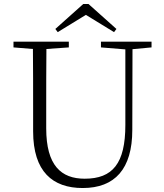

<svg xmlns="http://www.w3.org/2000/svg" viewBox="-20 -933 828 968"><path d="M426 -913H400L259 -787L271 -771L413 -858L555 -771L567 -787ZM489 -694 612 -684V-303C612 -109 548 -32 407 -32C288 -32 213 -99 213 -286V-387C213 -489 213 -588 214 -686L327 -694V-723H48V-694L146 -686C147 -587 147 -488 147 -387V-271C147 -67 246 15 397 15C559 15 647 -81 647 -278L648 -685L744 -694V-723H489Z"/></svg>

Font: Noto Serif CJK HK ExtraLight
Style: Regular
Weight: 200
Designer: Ryoko NISHIZUKA 西塚涼子 (kana & ideographs); Frank Grießhammer (Latin, Greek & Cyrillic); Wenlong ZHANG 张文龙 (bopomofo); San
Foundry: Adobe
Version: Version 2.001;hotconv 1.1.0;makeotfexe 2.6.0